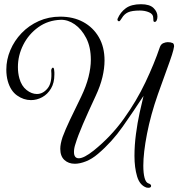

<svg xmlns="http://www.w3.org/2000/svg" viewBox="-20 -757 846 911"><path d="M649 -737Q690 -737 708.5 -719Q727 -701 727 -679Q727 -668 723.5 -660.5Q720 -653 714 -653Q709 -653 708 -658.5Q707 -664 707 -673Q707 -690 687.5 -698.5Q668 -707 644 -707Q606 -707 587.5 -698.5Q569 -690 558 -671Q555 -667 551.5 -661.5Q548 -656 545 -656Q541 -656 538.5 -659.5Q536 -663 538 -668Q551 -699 577 -718Q603 -737 649 -737ZM684 134Q678 134 675 133Q643 122 630.5 80Q618 38 618 -17Q618 -67 625 -120.5Q632 -174 642.5 -222Q653 -270 661 -302Q614 -230 562.5 -156.5Q511 -83 445 -27Q417 -3 388 8.5Q359 20 335 20Q305 20 285.5 2Q266 -16 266 -51Q266 -74 277 -107Q290 -142 312 -188.5Q334 -235 365 -298Q389 -348 400 -392Q411 -436 411 -473Q411 -534 389 -576.5Q367 -619 334.5 -641.5Q302 -664 268 -663Q208 -661 162 -628Q116 -595 90.5 -544.5Q65 -494 65 -439Q65 -410 72 -385Q82 -349 106 -330Q130 -311 155 -311Q184 -311 206 -338Q228 -365 223 -422Q223 -427 225.5 -431.5Q228 -436 231 -436Q236 -436 237 -424Q238 -419 238 -413.5Q238 -408 238 -403Q238 -364 222 -337Q206 -310 180.5 -296Q155 -282 127 -282Q92 -282 61 -304Q30 -326 17 -372Q10 -397 10 -427Q10 -474 29 -519Q48 -564 82.5 -600Q117 -636 164 -657Q211 -678 266 -678Q328 -678 375 -652.5Q422 -627 449 -580.5Q476 -534 476 -470Q476 -433 466 -391Q456 -349 434 -302Q398 -225 373.5 -168Q349 -111 338 -74Q331 -54 331 -36Q331 -6 354 -6Q366 -6 383.5 -15Q401 -24 425 -43Q507 -109 567.5 -193.5Q628 -278 670 -366.5Q712 -455 738 -532Q743 -547 754.5 -552Q766 -557 776 -557Q783 -557 788.5 -556Q794 -555 795 -554Q806 -553 806 -537Q804 -522 796 -497Q787 -469 770 -423Q753 -377 729 -309Q695 -212 677.5 -122Q660 -32 660 29Q660 65 666 87Q672 109 684 113Q697 117 697 125Q697 134 684 134Z"/></svg>

Font: Gwendolyn
Style: Bold
Weight: 700
Designer: Robert E. Leuschke
Foundry: Robert E. Leuschke
Version: Version 1.010; ttfautohint (v1.8.3)